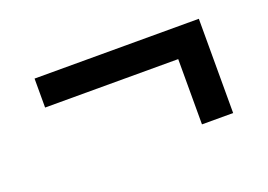

<svg xmlns="http://www.w3.org/2000/svg" viewBox="-52 -507 686 492"><g transform="rotate(-20 291.0 -261.5)"><path d="M515 -390V-133H430V-311H67V-390Z"/></g></svg>

Font: Montserrat Z Med
Style: Regular
Weight: 500
Designer: Julieta Ulanovsky
Foundry: Julieta Ulanovsky
Version: Version 8.000